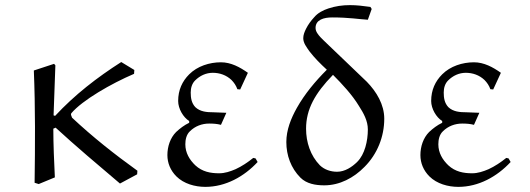

<svg xmlns="http://www.w3.org/2000/svg" viewBox="-20 -714 2068 749"><path d="M504 -441 453 -472C359 -412 271 -344 195 -262L189 -264C190 -295 194 -401 196 -459L191 -465L112 -439C118 -293 117 -147 115 -1L131 4L194 -22C191 -85 188 -151 188 -212L197 -216C273 -146 363 -70 448 2L515 -34L516 -48C427 -112 341 -180 261 -255L257 -266C257 -268 257 -270 258 -272C301 -323 414 -388 503 -426Z M947 -430C916 -452 881 -471 842 -471C797 -471 750 -456 718 -424C691 -397 675 -363 675 -320C675 -290 695 -256 718 -242V-235C699 -226 682 -213 667 -199C644 -176 633 -142 633 -109C633 -78 645 -49 668 -26C697 3 741 15 781 15C860 15 932 -25 985 -82L977 -96L968 -98C947 -81 923 -65 899 -54C878 -45 857 -38 835 -38C801 -38 769 -44 742 -69C719 -91 703 -118 703 -151C703 -169 707 -189 721 -202C741 -222 768 -232 796 -232C812 -232 827 -231 842 -227L863 -274C846 -275 813 -276 812 -276C787 -276 761 -278 742 -296C727 -312 724 -332 724 -353C724 -371 729 -388 741 -400C760 -419 784 -430 810 -430C837 -430 863 -421 883 -402C893 -392 901 -380 906 -366L917 -365Z M1425 -687C1396 -691 1372 -694 1345 -694C1316 -694 1288 -690 1261 -681C1240 -674 1220 -664 1205 -646C1193 -633 1182 -618 1174 -602C1168 -590 1163 -578 1163 -565C1163 -546 1176 -530 1187 -514C1207 -488 1230 -465 1255 -442C1210 -397 1169 -348 1138 -293C1115 -252 1097 -207 1097 -160C1097 -108 1115 -58 1152 -21C1176 3 1211 9 1245 9C1305 9 1360 -20 1402 -63C1452 -113 1479 -181 1479 -251C1479 -306 1449 -356 1411 -395L1316 -486C1287 -514 1234 -564 1230 -569C1221 -579 1211 -591 1211 -605C1211 -637 1243 -646 1276 -646C1342 -646 1380 -639 1415 -637L1430 -679ZM1279 -422C1315 -386 1354 -344 1380 -301C1398 -273 1415 -243 1415 -209C1415 -164 1403 -112 1374 -83C1353 -62 1325 -44 1295 -44C1270 -44 1246 -52 1228 -69C1191 -107 1174 -159 1174 -212C1174 -288 1209 -350 1279 -422Z M1934 -430C1903 -452 1868 -471 1829 -471C1784 -471 1737 -456 1705 -424C1678 -397 1662 -363 1662 -320C1662 -290 1682 -256 1705 -242V-235C1686 -226 1669 -213 1654 -199C1631 -176 1620 -142 1620 -109C1620 -78 1632 -49 1655 -26C1684 3 1728 15 1768 15C1847 15 1919 -25 1972 -82L1964 -96L1955 -98C1934 -81 1910 -65 1886 -54C1865 -45 1844 -38 1822 -38C1788 -38 1756 -44 1729 -69C1706 -91 1690 -118 1690 -151C1690 -169 1694 -189 1708 -202C1728 -222 1755 -232 1783 -232C1799 -232 1814 -231 1829 -227L1850 -274C1833 -275 1800 -276 1799 -276C1774 -276 1748 -278 1729 -296C1714 -312 1711 -332 1711 -353C1711 -371 1716 -388 1728 -400C1747 -419 1771 -430 1797 -430C1824 -430 1850 -421 1870 -402C1880 -392 1888 -380 1893 -366L1904 -365Z"/></svg>

Font: Neo Euler
Style: Euler
Weight: 500
Designer: Hermann Zapf
Version: Version 000.002